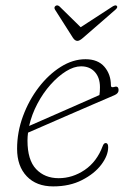

<svg xmlns="http://www.w3.org/2000/svg" viewBox="-20 -674 475 702"><path d="M375.5 -136Q375.5 -105.5 350.5 -72.2Q325.5 -39 280.2 -15.8Q235 7.5 174.5 7.5Q113 7.5 77.8 -29.5Q42.5 -66.5 42.5 -130Q42.5 -191 64 -249.2Q85.5 -307.5 121.5 -354.5Q157.5 -401.5 202 -429.5Q246.5 -457.5 292.5 -457.5Q338 -457.5 361.8 -429.8Q385.5 -402 385.5 -362Q385.5 -352.5 397.5 -356Q413.5 -361.5 413.5 -344Q413.5 -332.5 398.5 -326Q362 -310.5 314.8 -290Q267.5 -269.5 220.2 -249Q173 -228.5 135.8 -212.2Q98.5 -196 82.5 -189Q80.5 -174 80.5 -160Q80.5 -89 112 -55.8Q143.5 -22.5 194.5 -22.5Q245 -22.5 289.5 -52.5Q334 -82.5 355.5 -140Q359.5 -151 366.5 -151Q375.5 -151 375.5 -136ZM276.5 -431.5Q250.5 -431.5 221.5 -413.5Q192.5 -395.5 165 -364.8Q137.5 -334 116.8 -294.8Q96 -255.5 86.5 -213.5Q104.5 -221.5 135.5 -235Q166.5 -248.5 203.5 -264.8Q240.5 -281 277.2 -297.2Q314 -313.5 343.5 -326.5Q345.5 -337.5 345.5 -355Q345.5 -390 326.8 -410.8Q308 -431.5 276.5 -431.5ZM284 -536Q271 -524.5 263 -524.5Q254 -524.5 246.5 -536L181 -639Q176 -648 184 -653Q190.5 -656.5 197.5 -650.5L275 -574.5L392 -650.5Q402 -656.5 406.5 -653Q412.5 -648 402.5 -639Z"/></svg>

Font: Fraunces 9pt S100 Thin
Style: Italic
Weight: 100
Italic angle: -16°
Version: Version 1.000; ttfautohint (v1.8.3)